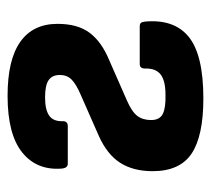

<svg xmlns="http://www.w3.org/2000/svg" viewBox="-45 -501 557 507"><g transform="rotate(-90 233.5 -247.5)"><path d="M227 11Q128 11 81.5 -20Q35 -51 35 -123Q35 -174 57 -208.5Q79 -243 128 -265L237 -313Q265 -325 277 -337Q289 -349 289 -368Q289 -388 275.5 -397.5Q262 -407 230 -407Q197 -407 181.5 -396Q166 -385 167 -360Q167 -347 154 -347H55Q44 -347 42 -361Q36 -428 84 -467Q132 -506 234 -506Q329 -506 376.5 -472.5Q424 -439 424 -374Q424 -321 400.5 -289.5Q377 -258 329 -238L222 -191Q192 -178 181 -163.5Q170 -149 170 -127Q170 -104 186.5 -96Q203 -88 237 -89Q274 -89 290.5 -102Q307 -115 306 -143Q306 -157 318 -157H417Q424 -157 426.5 -154Q429 -151 430 -143Q437 -66 389.5 -27.5Q342 11 227 11Z"/></g></svg>

Font: Sofia Sans Semi Condensed ExtraBold
Style: Regular
Weight: 800
Designer: Botio Nikoltchev, Ani Petrova
Foundry: lettersoup
Version: Version 4.100